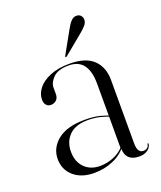

<svg xmlns="http://www.w3.org/2000/svg" viewBox="-120 -691 650 776"><g transform="rotate(-20 205.5 -303.0)"><path d="M287.5 -46.5V-48.5L285.5 -47V-326.5Q285.5 -380 265 -407.8Q244.5 -435.5 202 -435.5Q156.5 -435.5 135.5 -414.8Q114.5 -394 114.5 -372.5V-344.5Q114.5 -328 104.8 -319Q95 -310 81 -310Q69.5 -310 61.8 -318.2Q54 -326.5 54 -342.5Q54 -367.5 71.8 -390Q89.5 -412.5 124.2 -426.8Q159 -441 208.5 -441Q277 -441 310.2 -409Q343.5 -377 343.5 -321.5V-49.5Q343.5 -26.5 350.5 -17Q357.5 -7.5 368.5 -7.5Q378.5 -7.5 385.5 -12.8Q392.5 -18 393.5 -28Q394 -29 394.8 -29.8Q395.5 -30.5 396 -30.5Q397 -30.5 397.5 -29.8Q398 -29 398 -28Q398 -20.5 392.2 -12.2Q386.5 -4 375 2Q363.5 8 345 8Q317 8 302.2 -6.2Q287.5 -20.5 287.5 -46.5ZM31.5 -94.5Q31.5 -142.5 71.5 -174.8Q111.5 -207 188.5 -207Q227.5 -207 254.2 -199.8Q281 -192.5 303.5 -182.5L301 -179Q279 -188.5 254.2 -195Q229.5 -201.5 199.5 -201.5Q146.5 -201.5 119.2 -174.5Q92 -147.5 92 -104.5Q92 -61.5 117.2 -35.8Q142.5 -10 184 -10Q214 -10 242.8 -21.8Q271.5 -33.5 291.5 -57.5L295 -55Q272 -24 234 -7.8Q196 8.5 152.5 8.5Q97.5 8.5 64.5 -20.2Q31.5 -49 31.5 -94.5ZM256 -572Q266.5 -591.5 276.8 -602.5Q287 -613.5 299.5 -613.5Q312.5 -613.5 319 -605.8Q325.5 -598 325.5 -589Q325.5 -575.5 316.2 -564.8Q307 -554 293.5 -543L207.5 -472Q206.5 -471.5 204.8 -471Q203 -470.5 202 -471.5Q201.5 -472.5 201.8 -473.8Q202 -475 203 -477Z"/></g></svg>

Font: Fraunces 120pt Light
Style: Regular
Weight: 300
Version: Version 1.000;[b76b70a41]